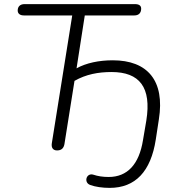

<svg xmlns="http://www.w3.org/2000/svg" viewBox="-20 -725 869 933"><path d="M513 188C638 188 713 108 737 -47L752 -145C782 -333 697 -432 528 -432C461 -432 399 -419 352 -393L392 -650H633C654 -650 666 -662 666 -683C666 -698 655 -705 636 -705H99C79 -705 66 -694 66 -674C66 -659 77 -650 96 -650H331L232 -30C228 -7 238 6 257 6C278 6 289 -4 293 -24L342 -332C398 -364 458 -375 522 -375C658 -375 717 -301 691 -139L675 -45C656 75 598 135 508 135C479 135 455 131 434 124C399 113 385 163 419 174C443 183 478 188 513 188Z"/></svg>

Font: SN Pro Light
Style: Italic
Weight: 300
Italic angle: -8.99998°
Designer: Tobias Whetton
Foundry: Supernotes
Version: Version 1.001;Glyphs 3.2 (3249)